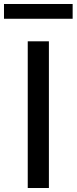

<svg xmlns="http://www.w3.org/2000/svg" viewBox="-42 -942 384 962"><path d="M97 0V-735H203V0ZM-22 -848V-922H322V-848Z"/></svg>

Font: Iosevka Aile Semibold
Style: Regular
Weight: 600
Designer: Belleve Invis
Foundry: Belleve Invis
Version: Version 31.1.0; ttfautohint (v1.8.4)